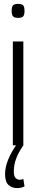

<svg xmlns="http://www.w3.org/2000/svg" viewBox="-20 -747 186 987"><path d="M73 -655Q55 -655 47.5 -662.5Q40 -670 40 -691Q40 -712 47 -719.5Q54 -727 73 -727Q92 -727 99 -719.5Q106 -712 106 -691Q106 -670 99 -662.5Q92 -655 73 -655ZM46 0V-534H100V0ZM68 220Q41 220 23.5 203.5Q6 187 6 148Q6 113 22 73.5Q38 34 68 -8L100 0Q75 36 63 68.5Q51 101 51 135Q51 159 60 168Q69 177 81 177Q92 177 100 173L106 211Q90 220 68 220Z"/></svg>

Font: Georama Condensed Light
Style: Regular
Weight: 300
Width: 3
Designer: Jean-Baptiste Levee
Foundry: Production Type
Version: Version 1.000